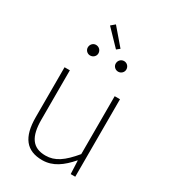

<svg xmlns="http://www.w3.org/2000/svg" viewBox="-216 -1008 1009 1131"><g transform="rotate(30 288.5 -442.0)"><path d="M255 13C328 13 383 -29 436 -90H438L442 0H473V-527H437V-133C372 -55 323 -20 258 -20C169 -20 132 -76 132 -192V-527H96V-188C96 -51 147 13 255 13ZM191 -662C212 -662 228 -678 228 -697C228 -718 212 -734 191 -734C172 -734 156 -718 156 -697C156 -678 172 -662 191 -662ZM306 -769 327 -786 232 -897 205 -874ZM382 -662C402 -662 418 -678 418 -697C418 -718 402 -734 382 -734C362 -734 346 -718 346 -697C346 -678 362 -662 382 -662Z"/></g></svg>

Font: Harano Aji Gothic ExtraLight
Style: Regular
Weight: 250
Foundry: Masamichi Hosoda
Version: HaranoAjiGothic-ExtraLight version 20230610;ttx 4.39.4